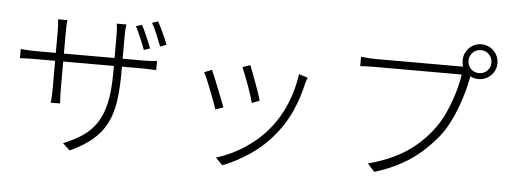

<svg xmlns="http://www.w3.org/2000/svg" viewBox="-54 -968 3109 1182"><g transform="rotate(5 1500.0 -376.5)"><path d="M784 -754Q794 -737 805.5 -712Q817 -687 828 -661Q839 -635 847 -614L809 -601Q802 -622 791 -648Q780 -674 769 -699.5Q758 -725 748 -743ZM882 -784Q892 -766 903.5 -741.5Q915 -717 926.5 -691.5Q938 -666 946 -645L907 -631Q894 -665 877.5 -705Q861 -745 845 -772ZM684 -451Q684 -347 672 -268.5Q660 -190 629 -131.5Q598 -73 544.5 -28Q491 17 408 55L364 14Q430 -13 480 -46Q530 -79 564.5 -129Q599 -179 616.5 -255Q634 -331 634 -443V-673Q634 -702 632 -723.5Q630 -745 629 -748H689Q688 -745 686 -723.5Q684 -702 684 -673ZM325 -743Q324 -740 322.5 -722.5Q321 -705 321 -682V-310Q321 -294 322 -275.5Q323 -257 323.5 -243.5Q324 -230 324 -228H266Q267 -230 268 -243Q269 -256 270 -274.5Q271 -293 271 -310V-681Q271 -694 270 -712Q269 -730 267 -743ZM54 -541Q56 -541 71.5 -539.5Q87 -538 108.5 -537Q130 -536 149 -536H815Q845 -536 868.5 -538Q892 -540 896 -541V-484Q893 -484 869 -485.5Q845 -487 815 -487H149Q130 -487 108.5 -486.5Q87 -486 71.5 -485Q56 -484 54 -484Z M1471 -565Q1477 -551 1487.5 -522Q1498 -493 1510.5 -460Q1523 -427 1533 -397Q1543 -367 1547 -352L1500 -334Q1496 -350 1486.5 -379.5Q1477 -409 1465 -442.5Q1453 -476 1441.5 -504.5Q1430 -533 1423 -549ZM1829 -519Q1825 -509 1822.5 -500Q1820 -491 1817 -484Q1798 -397 1763 -316.5Q1728 -236 1673 -167Q1604 -81 1519 -24Q1434 33 1352 64L1309 20Q1369 2 1427 -28.5Q1485 -59 1537.5 -101Q1590 -143 1631 -194Q1667 -238 1696.5 -293Q1726 -348 1745.5 -409.5Q1765 -471 1774 -536ZM1238 -516Q1245 -502 1256.5 -473Q1268 -444 1282 -409Q1296 -374 1308.5 -342.5Q1321 -311 1328 -292L1280 -274Q1274 -293 1262 -325.5Q1250 -358 1236 -393.5Q1222 -429 1210 -457.5Q1198 -486 1191 -497Z M2806 -709Q2806 -680 2826.5 -659.5Q2847 -639 2877 -639Q2907 -639 2927.5 -659.5Q2948 -680 2948 -709Q2948 -739 2927.5 -760Q2907 -781 2877 -781Q2847 -781 2826.5 -760Q2806 -739 2806 -709ZM2770 -709Q2770 -739 2784.5 -763.5Q2799 -788 2823 -802.5Q2847 -817 2877 -817Q2907 -817 2931.5 -802.5Q2956 -788 2970.5 -763.5Q2985 -739 2985 -709Q2985 -679 2970.5 -655Q2956 -631 2931.5 -616.5Q2907 -602 2877 -602Q2847 -602 2823 -616.5Q2799 -631 2784.5 -655Q2770 -679 2770 -709ZM2836 -649Q2832 -641 2830 -633Q2828 -625 2825 -610Q2818 -570 2804.5 -520.5Q2791 -471 2772 -420Q2753 -369 2729 -322.5Q2705 -276 2677 -239Q2631 -182 2576.5 -133Q2522 -84 2451.5 -45Q2381 -6 2288 23L2244 -25Q2340 -51 2411 -86.5Q2482 -122 2536.5 -168.5Q2591 -215 2633 -270Q2670 -317 2698.5 -379.5Q2727 -442 2746 -506Q2765 -570 2772 -621Q2758 -621 2716.5 -621Q2675 -621 2618 -621Q2561 -621 2499 -621Q2437 -621 2381 -621Q2325 -621 2285 -621Q2245 -621 2233 -621Q2207 -621 2186 -620Q2165 -619 2145 -618V-676Q2159 -675 2173 -673.5Q2187 -672 2202.5 -671Q2218 -670 2234 -670Q2244 -670 2275 -670Q2306 -670 2351 -670Q2396 -670 2447.5 -670Q2499 -670 2550.5 -670Q2602 -670 2646 -670Q2690 -670 2720 -670Q2750 -670 2758 -670Q2768 -670 2777.5 -671Q2787 -672 2798 -674Z"/></g></svg>

Font: Noto Sans SC Thin Light
Style: Regular
Weight: 300
Version: Version 2.004-H2;hotconv 1.0.118;makeotfexe 2.5.65603